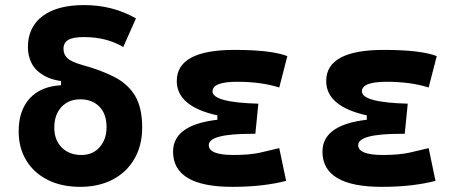

<svg xmlns="http://www.w3.org/2000/svg" viewBox="-20 -723 1798 753"><path d="M294.4 9.8Q221.7 9.8 167.5 -17.3Q113.3 -44.4 83.3 -93.5Q53.2 -142.6 53.2 -208Q53.2 -289.6 96.4 -336.9Q139.6 -384.3 219.2 -388.7V-420.9L247.6 -401.9Q188.5 -406.2 153.8 -425.8Q119.1 -445.3 104.2 -474.6Q89.4 -503.9 89.4 -537.6Q89.4 -616.7 147 -659.9Q204.6 -703.1 309.6 -703.1Q421.9 -703.1 513.2 -650.9L463.4 -538.6Q397.9 -577.6 309.6 -577.6Q267.1 -577.6 248 -566.7Q229 -555.7 229 -531.2Q229 -508.8 244.9 -494.4Q260.7 -480 300.8 -468.8Q376 -448.2 429 -420.9Q481.9 -393.6 509.8 -347.2Q537.6 -300.8 537.6 -222.7Q537.6 -152.8 507.3 -100.3Q477.1 -47.9 422.4 -19Q367.7 9.8 294.4 9.8ZM299.3 -115.2Q344.2 -115.2 371.1 -146.2Q397.9 -177.2 397.9 -224.1Q397.9 -276.4 369.6 -304.9Q341.3 -333.5 294.9 -333.5Q249 -333.5 220.9 -303.2Q192.9 -272.9 192.9 -222.7Q192.9 -173.8 222.2 -144.5Q251.5 -115.2 299.3 -115.2Z M891.6 9.8Q658.7 9.8 658.7 -128.4Q658.7 -241.2 859.9 -255.9L993.2 -316.4L981.4 -198.2H965.8Q798.8 -198.2 798.8 -153.8Q798.8 -115.2 895.5 -115.2Q959 -115.2 1000.7 -124.5Q1042.5 -133.8 1075.2 -142.1L1102.1 -13.7Q1061.5 -2.9 1008.5 3.4Q955.6 9.8 891.6 9.8ZM832.5 -210.4V-270.5Q673.3 -305.7 673.3 -405.3Q673.3 -527.3 899.4 -527.3Q1043.9 -527.3 1106.9 -502.9L1075.2 -379.9Q1004.4 -402.3 910.2 -402.3Q813.5 -402.3 813.5 -364.7Q813.5 -321.3 993.2 -316.4L981.4 -198.2Z M1477.5 9.8Q1244.6 9.8 1244.6 -128.4Q1244.6 -241.2 1445.8 -255.9L1579.1 -316.4L1567.4 -198.2H1551.8Q1384.8 -198.2 1384.8 -153.8Q1384.8 -115.2 1481.4 -115.2Q1544.9 -115.2 1586.7 -124.5Q1628.4 -133.8 1661.1 -142.1L1688 -13.7Q1647.5 -2.9 1594.5 3.4Q1541.5 9.8 1477.5 9.8ZM1418.5 -210.4V-270.5Q1259.3 -305.7 1259.3 -405.3Q1259.3 -527.3 1485.4 -527.3Q1629.9 -527.3 1692.9 -502.9L1661.1 -379.9Q1590.3 -402.3 1496.1 -402.3Q1399.4 -402.3 1399.4 -364.7Q1399.4 -321.3 1579.1 -316.4L1567.4 -198.2Z"/></svg>

Font: Cascadia Mono PL
Style: Regular
Weight: 400
Monospace: yes
Designer: Aaron Bell
Foundry: Saja Typeworks
Version: Version 2102.003